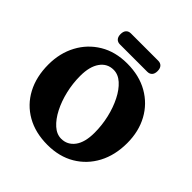

<svg xmlns="http://www.w3.org/2000/svg" viewBox="-227 -1040 1228 1228"><g transform="rotate(45 387.0 -426.0)"><path d="M381.5 -714.5Q491 -714.5 571.8 -668.2Q652.5 -622 697 -540.8Q741.5 -459.5 741.5 -354Q741.5 -245 697.5 -162Q653.5 -79 574.2 -32Q495 15 388.5 15Q278.5 15 197.8 -31Q117 -77 73 -160Q29 -243 29 -353Q29 -456 72.8 -537.8Q116.5 -619.5 195.5 -667Q274.5 -714.5 381.5 -714.5ZM547 -253.5Q547 -320.5 531.8 -386.2Q516.5 -452 489.2 -506Q462 -560 426 -592.2Q390 -624.5 348.5 -624.5Q291.5 -624.5 258 -577.2Q224.5 -530 224.5 -445.5Q224.5 -377.5 240 -311.8Q255.5 -246 283 -192.5Q310.5 -139 346.2 -107Q382 -75 422.5 -75Q478.5 -75 512.8 -120.8Q547 -166.5 547 -253.5ZM218 -817Q218 -841.5 229.8 -854.2Q241.5 -867 262 -867H509Q529.5 -867 541.2 -854.2Q553 -841.5 553 -817Q553 -792.5 541.2 -780Q529.5 -767.5 509 -767.5H262Q241.5 -767.5 229.8 -780.2Q218 -793 218 -817Z"/></g></svg>

Font: Fraunces 72pt S100
Style: Bold
Weight: 700
Version: Version 1.000; ttfautohint (v1.8.3)